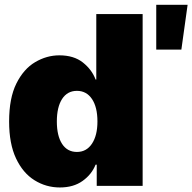

<svg xmlns="http://www.w3.org/2000/svg" viewBox="-20 -787 814 813"><path d="M233.4 6.8Q175.3 6.8 126.2 -23.7Q77.1 -54.2 47.9 -116.2Q18.6 -178.2 18.6 -272.5Q18.6 -371.6 49.3 -433.3Q80.1 -495.1 128.9 -523.9Q177.7 -552.7 231.4 -552.7Q292.5 -552.7 330.8 -522.5Q369.1 -492.2 384.8 -450.2H387.7V-727.5H584V0H389.6V-89.8H384.8Q368.2 -48.3 329.6 -20.8Q291 6.8 233.4 6.8ZM305.7 -143.6Q346.2 -143.6 369.4 -178.5Q392.6 -213.4 392.6 -272.5Q392.6 -333.5 369.4 -367.9Q346.2 -402.3 305.7 -402.3Q265.1 -402.3 242.9 -367.9Q220.7 -333.5 220.7 -272.5Q220.7 -211.9 242.9 -177.7Q265.1 -143.6 305.7 -143.6ZM641.6 -577.1V-766.6H774.4L748 -577.1Z"/></svg>

Font: Inter Tight Black
Style: Regular
Weight: 900
Designer: Rasmus Andersson
Foundry: rsms
Version: Version 3.004; ttfautohint (v1.8.4.7-5d5b)